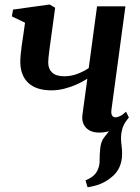

<svg xmlns="http://www.w3.org/2000/svg" viewBox="-20 -564 608 832"><path d="M359.5 247.5 350.5 217.5Q372.5 208.5 385.2 197.2Q398 186 404.5 169.5Q412 152.5 411.8 129.5Q411.5 106.5 414 83Q416 50 433 29.2Q450 8.5 462.5 -8.5L533 -48Q517 -28.5 510.5 -7Q504 14.5 504.5 37.5Q504.5 51.5 507 69.5Q509.5 87.5 509 104.5Q509 135.5 496.8 162Q484.5 188.5 458 208Q438.5 223.5 414.2 233.2Q390 243 359.5 247.5ZM219 -530.5 195.5 -358.5Q194.5 -349 192.8 -336.8Q191 -324.5 190 -313Q189 -301.5 189 -292.5Q189 -265.5 206 -249.5Q223 -233.5 258.5 -233.5Q288 -233.5 315.8 -244Q343.5 -254.5 364.5 -269L400.5 -536.5H523.5L463 -89Q460.5 -71 466 -63.2Q471.5 -55.5 479.5 -55.5Q488 -55.5 499.8 -60.8Q511.5 -66 526 -80L538.5 -55Q529.5 -42.5 511.2 -27Q493 -11.5 467.2 -0.5Q441.5 10.5 410 10.5Q384.5 10.5 367.2 0.8Q350 -9 342.2 -26Q334.5 -43 337 -65L358.5 -223Q338 -209.5 312 -198Q286 -186.5 258.2 -179.5Q230.5 -172.5 203.5 -172.5Q136.5 -172.5 102.2 -205.2Q68 -238 68 -296Q68 -310.5 69.8 -329.2Q71.5 -348 74.2 -367.2Q77 -386.5 79.5 -402.5L88.5 -465.5L31.5 -493L36.5 -522.5L195 -544.5Z"/></svg>

Font: Merriweather 72pt SemiBold
Style: Italic
Weight: 600
Italic angle: -7.8°
Version: Version 2.101